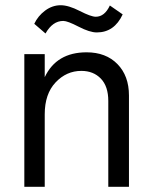

<svg xmlns="http://www.w3.org/2000/svg" viewBox="-20 -714 580 734"><path d="M473 0H394V-328Q394 -384 365.5 -413.5Q337 -443 291 -443Q234 -443 192.5 -399Q151 -355 151 -277V0H73V-507H151V-419Q196 -514 311 -514Q385 -514 429 -469Q473 -424 473 -349ZM222 -634Q181 -634 154 -586L111 -623Q125 -653 152.5 -673.5Q180 -694 212 -694Q242 -694 285 -672Q328 -650 346 -650Q380 -650 400 -693L449 -659Q417 -590 350 -590Q323 -590 280.5 -612Q238 -634 222 -634Z"/></svg>

Font: Hind Siliguri
Style: Regular
Weight: 400
Designer: Jyotish Sonowal
Foundry: Indian Type Foundry
Version: Version 1.001;PS 1.0;hotconv 1.0.86;makeotf.lib2.5.63406; tt